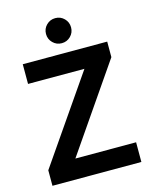

<svg xmlns="http://www.w3.org/2000/svg" viewBox="-127 -953 822 1036"><g transform="rotate(-15 283.5 -435.0)"><path d="M35 0V-86.7L365 -565H50V-675H521.7V-588.3L192.5 -110H531.7V0ZM283.3 -730Q254.2 -730 233.8 -750.4Q213.3 -770.8 213.3 -800Q213.3 -829.2 233.8 -849.6Q254.2 -870 283.3 -870Q312.5 -870 332.9 -849.6Q353.3 -829.2 353.3 -800Q353.3 -770.8 332.9 -750.4Q312.5 -730 283.3 -730Z"/></g></svg>

Font: Funnel Sans SemiBold
Style: Regular
Weight: 600
Designer: NORD ID, Kristian Moeller
Foundry: Dicotype
Version: Version 1.000